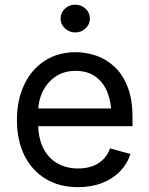

<svg xmlns="http://www.w3.org/2000/svg" viewBox="-20 -771 623 803"><path d="M306.6 11.7Q227.5 11.7 170.2 -23.4Q112.8 -58.6 81.8 -121.6Q50.8 -184.6 50.8 -268.6Q50.8 -352.5 81.1 -416.5Q111.3 -480.5 166.7 -516.6Q222.2 -552.7 296.4 -552.7Q339.8 -552.7 382.1 -538.3Q424.3 -523.9 458.7 -491.9Q493.2 -460 513.7 -407.7Q534.2 -355.5 534.2 -279.8V-243.2H110.4V-317.4H486.8L445.8 -290Q445.8 -343.8 429 -385.5Q412.1 -427.2 378.9 -450.9Q345.7 -474.6 296.4 -474.6Q247.1 -474.6 211.9 -450.4Q176.8 -426.3 158.2 -387.5Q139.6 -348.6 139.6 -304.2V-254.9Q139.6 -194.3 160.6 -152.1Q181.6 -109.9 219.5 -88.1Q257.3 -66.4 307.1 -66.4Q339.4 -66.4 365.7 -75.7Q392.1 -85 411.1 -103.8Q430.2 -122.6 440.4 -150.4L525.4 -127Q512.7 -85.9 482.4 -54.7Q452.1 -23.4 407.5 -5.9Q362.8 11.7 306.6 11.7ZM294.4 -635.3Q269.5 -635.3 251.5 -652.3Q233.4 -669.4 233.4 -693.4Q233.4 -717.8 251.5 -734.6Q269.5 -751.5 294.4 -751.5Q319.8 -751.5 337.9 -734.6Q356 -717.8 356 -693.4Q356 -669.4 337.9 -652.3Q319.8 -635.3 294.4 -635.3Z"/></svg>

Font: Inter Variable
Style: Regular
Weight: 400
Designer: Rasmus Andersson
Foundry: rsms
Version: Version 4.001;git-9221beed3